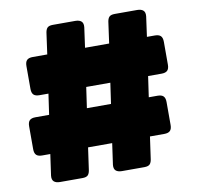

<svg xmlns="http://www.w3.org/2000/svg" viewBox="-80 -803 910 886"><g transform="rotate(-10 375.0 -360.0)"><path d="M425 -314 439 -411H326L312 -314ZM272 -36Q270 -17 262.5 -8.5Q255 0 236 0H131Q112 0 102.5 -8.5Q93 -17 95 -36L109 -135H71Q52 -135 43.5 -143.5Q35 -152 35 -171V-278Q35 -297 43.5 -305.5Q52 -314 71 -314H135L149 -411H107Q88 -411 79.5 -419.5Q71 -428 71 -447V-554Q71 -573 79.5 -581.5Q88 -590 107 -590H175L188 -684Q190 -703 197.5 -711.5Q205 -720 224 -720H329Q348 -720 357.5 -711.5Q367 -703 365 -684L352 -590H465L478 -684Q480 -703 487.5 -711.5Q495 -720 514 -720H619Q638 -720 647.5 -711.5Q657 -703 655 -684L642 -590H679Q698 -590 706.5 -581.5Q715 -573 715 -554V-447Q715 -428 706.5 -419.5Q698 -411 679 -411H616L602 -314H643Q662 -314 670.5 -305.5Q679 -297 679 -278V-171Q679 -152 670.5 -143.5Q662 -135 643 -135H576L562 -36Q560 -17 552.5 -8.5Q545 0 526 0H421Q402 0 392.5 -8.5Q383 -17 385 -36L399 -135H286Z"/></g></svg>

Font: Bungee
Style: Regular
Weight: 400
Designer: David Jonathan Ross
Foundry: David Jonathan Ross
Version: Version 1.001;PS 1.0;hotconv 1.0.72;makeotf.lib2.5.5900